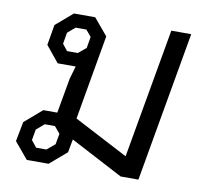

<svg xmlns="http://www.w3.org/2000/svg" viewBox="-67 -630 749 703"><g transform="rotate(10 307.5 -279.0)"><path d="M589 -558 491 0H425L229 -103L220 -54L157 0H76L25 -61L39 -134L104 -190H156L179 -320L193 -368H126L77 -428L90 -504L153 -558H232L284 -496L229 -181L430 -76L515 -558ZM221 -442 228 -484 208 -508H168L140 -484L133 -442L152 -418H192ZM177 -115 156 -140H118L89 -115L82 -75L102 -50H140L170 -75Z"/></g></svg>

Font: Chakra Petch
Style: Italic
Weight: 400
Italic angle: -10°
Designer: Katatrad Aksorn Co.,Ltd.
Foundry: Cadson Demak Co.,Ltd.
Version: Version 1.000; ttfautohint (v1.6)